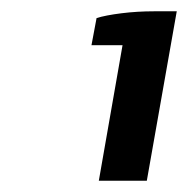

<svg xmlns="http://www.w3.org/2000/svg" viewBox="-20 -720 333 340"><path d="M155 -400 197 -640H142L151 -688Q167 -693 195 -696.5Q223 -700 253 -700H293L240 -400Z"/></svg>

Font: Cuprum
Style: Bold Italic
Weight: 700
Italic angle: -10°
Designer: Jovanny Lemonad
Foundry: Jovanny Lemonad
Version: Version 3.000